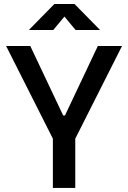

<svg xmlns="http://www.w3.org/2000/svg" viewBox="-20 -918 626 938"><path d="M246.6 -224.1 9.8 -693.4H127.9L288.6 -354H297.4L458 -693.4H576.2L339.4 -224.1ZM238.3 0V-341.8H347.7V0ZM121.1 -771.5 245.6 -898.4H344.2L468.8 -771.5H349.1L274.4 -861.8H315.4L240.2 -771.5Z"/></svg>

Font: Cascadia Mono Medium
Style: Regular
Weight: 500
Monospace: yes
Designer: Aaron Bell
Foundry: Saja Typeworks
Version: Version 2407.024